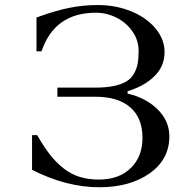

<svg xmlns="http://www.w3.org/2000/svg" viewBox="-20 -748 750 781"><path d="M110.4 -57.1V-198.2H131.3Q157.7 -151.9 182.6 -119.9Q207.5 -87.9 237.5 -64Q267.6 -40 303 -28.8Q338.4 -17.6 381.8 -17.6Q463.9 -17.6 511.7 -64.2Q559.6 -110.8 559.6 -187.5Q559.6 -268.1 510 -311.3Q460.4 -354.5 368.2 -354.5H213.4V-391.6H367.7Q412.1 -391.6 443.8 -398.4Q475.6 -405.3 494.9 -417.2Q514.2 -429.2 525.1 -448.7Q536.1 -468.3 540 -489.5Q543.9 -510.7 543.9 -541Q543.9 -584 518.8 -620.1Q493.7 -656.2 453.6 -676.3Q413.6 -696.3 370.1 -696.3Q201.7 -696.3 148.9 -539.1H128.4V-676.8Q202.6 -704.1 260.3 -715.8Q317.9 -727.5 377.9 -727.5Q451.2 -727.5 513.7 -701.9Q576.2 -676.3 612.8 -632.1Q649.4 -587.9 649.4 -536.1Q649.4 -479 608.6 -438.5Q567.9 -397.9 499 -377V-367.2Q572.8 -350.6 620.8 -303.5Q668.9 -256.3 668.9 -193.4Q668.9 -99.6 588.9 -43Q508.8 13.7 383.8 13.7Q250 13.7 110.4 -57.1Z"/></svg>

Font: Theano Old Style
Style: Regular
Weight: 400
Designer: Alexey Kryukov
Version: Version 2.00